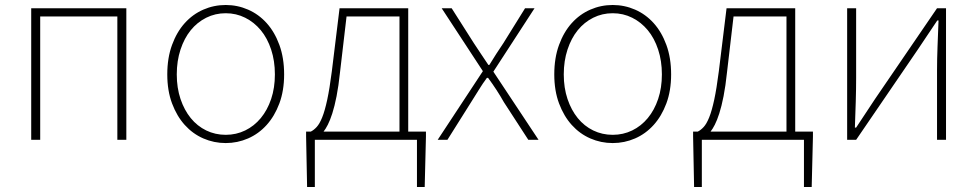

<svg xmlns="http://www.w3.org/2000/svg" viewBox="-20 -560 3914 769"><path d="M486 -527H105V0H141V-494H450V0H486Z M884 13Q931 13 973.5 -5.5Q1016 -24 1048 -59.5Q1080 -95 1099 -146Q1118 -197 1118 -262Q1118 -328 1099 -380Q1080 -432 1048 -467.5Q1016 -503 973.5 -521.5Q931 -540 884 -540Q837 -540 794.5 -521.5Q752 -503 720 -467.5Q688 -432 669 -380Q650 -328 650 -262Q650 -197 669 -146Q688 -95 720 -59.5Q752 -24 794.5 -5.5Q837 13 884 13ZM884 -20Q842 -20 806 -37.5Q770 -55 744 -87Q718 -119 703 -163.5Q688 -208 688 -262Q688 -316 703 -361.5Q718 -407 744 -439Q770 -471 806 -489Q842 -507 884 -507Q926 -507 962 -489Q998 -471 1024.5 -439Q1051 -407 1066 -361.5Q1081 -316 1081 -262Q1081 -208 1066 -163.5Q1051 -119 1024.5 -87Q998 -55 962 -37.5Q926 -20 884 -20Z M1686 -13V-33H1615V-527H1340L1309 -274Q1300 -204 1290.5 -160Q1281 -116 1270.5 -90Q1260 -64 1248.5 -51.5Q1237 -39 1225 -33H1206V-13L1210 189H1241V0H1650V189H1681ZM1342 -272 1368 -494H1580V-33H1276Q1284 -43 1293 -60.5Q1302 -78 1311 -106Q1320 -134 1328 -174.5Q1336 -215 1342 -272Z M1749 -527 1914 -275 1733 0H1772L1867 -151Q1883 -176 1898 -200.5Q1913 -225 1930 -248H1935Q1952 -225 1968 -200.5Q1984 -176 1998 -151L2096 0H2137L1956 -273L2121 -527H2083L1996 -387Q1981 -365 1967.5 -344Q1954 -323 1940 -300H1936Q1921 -323 1906.5 -344Q1892 -365 1878 -387L1789 -527Z M2434 13Q2481 13 2523.5 -5.5Q2566 -24 2598 -59.5Q2630 -95 2649 -146Q2668 -197 2668 -262Q2668 -328 2649 -380Q2630 -432 2598 -467.5Q2566 -503 2523.5 -521.5Q2481 -540 2434 -540Q2387 -540 2344.5 -521.5Q2302 -503 2270 -467.5Q2238 -432 2219 -380Q2200 -328 2200 -262Q2200 -197 2219 -146Q2238 -95 2270 -59.5Q2302 -24 2344.5 -5.5Q2387 13 2434 13ZM2434 -20Q2392 -20 2356 -37.5Q2320 -55 2294 -87Q2268 -119 2253 -163.5Q2238 -208 2238 -262Q2238 -316 2253 -361.5Q2268 -407 2294 -439Q2320 -471 2356 -489Q2392 -507 2434 -507Q2476 -507 2512 -489Q2548 -471 2574.5 -439Q2601 -407 2616 -361.5Q2631 -316 2631 -262Q2631 -208 2616 -163.5Q2601 -119 2574.5 -87Q2548 -55 2512 -37.5Q2476 -20 2434 -20Z M3236 -13V-33H3165V-527H2890L2859 -274Q2850 -204 2840.5 -160Q2831 -116 2820.5 -90Q2810 -64 2798.5 -51.5Q2787 -39 2775 -33H2756V-13L2760 189H2791V0H3200V189H3231ZM2892 -272 2918 -494H3130V-33H2826Q2834 -43 2843 -60.5Q2852 -78 2861 -106Q2870 -134 2878 -174.5Q2886 -215 2892 -272Z M3409 -527H3373V0H3409L3657 -363L3734 -478H3739Q3737 -424 3735 -373Q3733 -322 3733 -277V0H3769V-527H3733L3485 -164Q3468 -139 3447 -106.5Q3426 -74 3409 -49H3404Q3406 -103 3407.5 -153.5Q3409 -204 3409 -249Z"/></svg>

Font: Spoqa Han Sans Neo Thin
Style: Regular
Weight: 100
Designer: [Spoqa Han Sans Neo] Dong-huui Kim  Younghwa Kang  Yujin Lee  [Noto Sans] Ryoko NISHIZUKA  (kana & ideographs); Paul D. 
Foundry: Spoqa (http://www.spoqa-han-sans.com)
Version: Version 1.100;hotconv 1.0.109;makeotfexe 2.5.65596